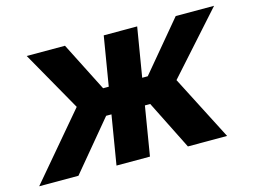

<svg xmlns="http://www.w3.org/2000/svg" viewBox="-104 -679 1071 812"><g transform="rotate(-15 432.0 -273.0)"><path d="M-24.5 0 215.8 -283.4 67.2 -545.9H234.7L344 -330.6H368.7L404.4 -545.9H550.8L515.1 -330.6H539.4L719.5 -545.9H887.5L652.6 -283.4L798.3 0H626.7L519.2 -214.7H495.9L460.5 0H314L349.5 -214.7H326.2L147.4 0Z"/></g></svg>

Font: Inter
Style: Italic
Weight: 400
Italic angle: -9.3988°
Designer: Rasmus Andersson
Foundry: rsms
Version: Version 4.001;git-66647c0bb